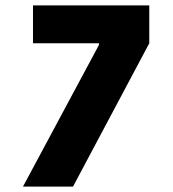

<svg xmlns="http://www.w3.org/2000/svg" viewBox="-20 -690 640 710"><path d="M65 0H250L532 -530V-670H102V-530H346V-524Z"/></svg>

Font: LT Wave Mono Black
Style: Regular
Weight: 900
Designer: Daniel Lyons
Version: Version 2.5 (Glyphs App)